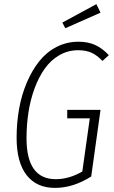

<svg xmlns="http://www.w3.org/2000/svg" viewBox="-20 -895 549 926"><path d="M444.8 -875 464.8 -834 294.9 -758.8 280.8 -786.1ZM358.9 -693.8Q404.3 -693.8 439.2 -678Q474.1 -662.1 504.9 -628.9L474.1 -601.1Q447.8 -628.9 420.9 -640.9Q394 -652.8 356.9 -652.8Q308.1 -652.8 266.8 -629.2Q225.6 -605.5 196.5 -564.9Q167.5 -524.4 147.2 -470Q127 -415.5 117.4 -354.2Q107.9 -293 107.9 -228Q107.9 -30.8 249 -30.8Q313.5 -30.8 377 -67.9L413.1 -324.2H304.2V-365.2H464.8L419.9 -43.9Q333.5 11.2 245.1 11.2Q156.2 11.2 108.2 -50.5Q60.1 -112.3 60.1 -231Q60.1 -302.2 72 -369.6Q84 -437 108.9 -495.8Q133.8 -554.7 168.7 -598.9Q203.6 -643.1 252.4 -668.5Q301.3 -693.8 358.9 -693.8Z"/></svg>

Font: Fira Sans Compressed ExtraLight
Style: Italic
Weight: 250
Width: 3
Italic angle: -8°
Designer: Carrois Corporate & Edenspiekermann AG
Foundry: Carrois Corporate GbR & Edenspiekermann AG
Version: Version 4.203;PS 004.203;hotconv 1.0.88;makeotf.lib2.5.64775